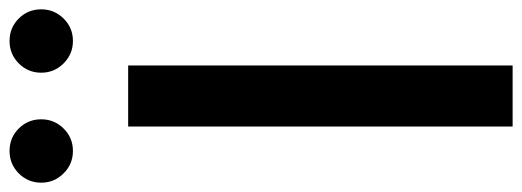

<svg xmlns="http://www.w3.org/2000/svg" viewBox="-374 -746 1120 412"><g transform="rotate(-90 186.0 -540.0)"><path d="M120.5 0V-825H251.5V0ZM304 -943.5Q276 -943.5 256 -963.5Q236 -983.5 236 -1011.5Q236 -1040 256 -1059.8Q276 -1079.5 304 -1079.5Q332.5 -1079.5 352.2 -1059.8Q372 -1040 372 -1011.5Q372 -983.5 352.2 -963.5Q332.5 -943.5 304 -943.5ZM68 -943.5Q40 -943.5 20 -963.5Q0 -983.5 0 -1011.5Q0 -1040 20 -1059.8Q40 -1079.5 68 -1079.5Q96.5 -1079.5 116.2 -1059.8Q136 -1040 136 -1011.5Q136 -983.5 116.2 -963.5Q96.5 -943.5 68 -943.5Z"/></g></svg>

Font: Spartan Thin SemiBold
Style: Regular
Weight: 600
Version: Version 1.004